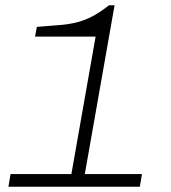

<svg xmlns="http://www.w3.org/2000/svg" viewBox="-20 -709 649 729"><path d="M12 0 20 -48H251L343 -570H113L120 -607Q167 -611 202 -613.5Q237 -616 267 -623Q297 -630 327 -645Q357 -660 394 -689H415L302 -48H519L511 0Z"/></svg>

Font: Archivo Expanded Thin
Style: Italic
Weight: 250
Width: 7
Italic angle: -10°
Designer: Hector Gatti
Foundry: Omnibus-Type
Version: Version 2.001